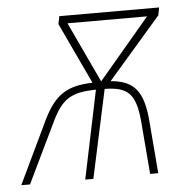

<svg xmlns="http://www.w3.org/2000/svg" viewBox="-92 -570 598 613"><g transform="rotate(-5 207.5 -263.5)"><path d="M49 -203 -48 0H-20L75 -197C108 -264 138 -282 216 -283L157 0H183L244 -283C316 -282 343 -261 351 -170L365 0H391L377 -171C369 -263 341 -300 265 -306L435 -502L440 -527H120L115 -502L207 -306C125 -304 86 -278 49 -203ZM235 -308 144 -502H399Z"/></g></svg>

Font: Noto Sans Condensed Thin
Style: Italic
Weight: 100
Width: 3
Italic angle: -12°
Designer: Monotype Design Team
Foundry: Monotype Imaging Inc.
Version: Version 2.013